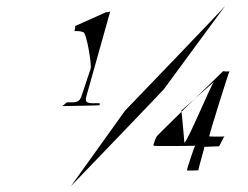

<svg xmlns="http://www.w3.org/2000/svg" viewBox="-20 -637 846 655"><path d="M236 -548C238 -547 235 -534 234 -531C246 -531 256 -531 264 -527C275 -527 294 -414 289 -402L259 -312C251 -285 238 -288 208 -288C205 -286 195 -275 190 -275C190 -275 321 -277 320 -278V-285C281 -284 269 -284 274 -306L356 -598C353 -596 342 -595 341 -595ZM222 -2C222 -2 544 -336 540 -334L748 -617C749 -615 409 -262 407 -260ZM504 -140C501 -138 643 -139 646 -140C643 -138 616 -56 618 -56C615 -54 654 -56 657 -56C654 -54 679 -136 677 -136L727 -138C729 -138 743 -171 746 -172C743 -170 692 -171 694 -172C691 -170 761 -394 763 -394C760 -392 741 -394 741 -394C738 -392 512 -171 515 -172C512 -170 501 -139 504 -140ZM598 -259 710 -358C698 -344 621 -156 609 -150C609 -150 600 -262 598 -259Z"/></svg>

Font: Zinc
Style: Obl
Weight: 400
Version: Version 1